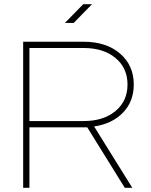

<svg xmlns="http://www.w3.org/2000/svg" viewBox="-20 -900 722 920"><path d="M91 0V-700H381Q489 -700 555 -643.5Q621 -587 621 -495Q621 -414 569.5 -360.5Q518 -307 431 -294L614 0H578L398 -290H121V0ZM381 -670H121V-320H381Q476 -320 533.5 -368Q591 -416 591 -495Q591 -574 533.5 -622Q476 -670 381 -670ZM421 -880 333 -790H291L379 -880Z"/></svg>

Font: Metropolitano Thin
Style: Regular
Weight: 250
Designer: Fonts by Alex Slobzheninov & Chris M. Simpson / Changes by Cristiano Sobral
Foundry: Fonts by Alex Slobzheninov & Chris M. Simpson / Changes by Cristiano Sobral
Version: Version 1.00;August 30, 2020;FontCreator 13.0.0.2681 64-bit